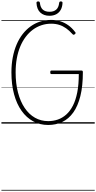

<svg xmlns="http://www.w3.org/2000/svg" viewBox="-20 -1732 1347 2690"><path d="M655 19Q540 19 445.5 -32Q351 -83 282.5 -179Q214 -275 177 -411.5Q140 -548 140 -718Q140 -831 159 -929Q178 -1027 213 -1109Q248 -1191 297.5 -1254.5Q347 -1318 409 -1362.5Q471 -1407 543.5 -1430Q616 -1453 697 -1453Q764 -1453 823.5 -1434.5Q883 -1416 935.5 -1379Q988 -1342 1032 -1284Q1041 -1275 1039.5 -1268.5Q1038 -1262 1029 -1253Q1018 -1245 1010.5 -1245Q1003 -1245 995 -1255Q951 -1304 905.5 -1336Q860 -1368 809 -1384Q758 -1400 697 -1400Q626 -1400 561 -1378.5Q496 -1357 440.5 -1316Q385 -1275 340 -1215.5Q295 -1156 263.5 -1080Q232 -1004 215.5 -913.5Q199 -823 199 -718Q199 -562 232 -436Q265 -310 325.5 -220Q386 -130 470 -82.5Q554 -35 655 -35Q726 -35 790 -57Q854 -79 908 -127Q962 -175 1001.5 -252Q1041 -329 1062.5 -438.5Q1084 -548 1084 -694H701Q693 -694 688.5 -699.5Q684 -705 684 -719Q684 -733 688.5 -738.5Q693 -744 701 -744H1119Q1131 -744 1136 -739Q1141 -734 1141 -721Q1141 -526 1106 -386Q1071 -246 1007 -156.5Q943 -67 853.5 -24Q764 19 655 19ZM673 -1511Q594 -1511 545 -1556Q496 -1601 491 -1692Q491 -1702 497 -1707Q503 -1712 516 -1712Q527 -1712 532 -1707Q537 -1702 539 -1692Q546 -1627 580 -1597Q614 -1567 674 -1567Q733 -1567 767.5 -1597Q802 -1627 809 -1692Q811 -1702 815.5 -1707Q820 -1712 831 -1712Q844 -1712 850 -1707Q856 -1702 856 -1692Q853 -1632 829.5 -1592Q806 -1552 766 -1531.5Q726 -1511 673 -1511ZM0 928H1307V938H0ZM0 -20H1307V0H0ZM0 -505H1307V-500H0ZM0 -1448H1307V-1438H0Z"/></svg>

Font: Playwrite ID Guides
Style: Regular
Weight: 400
Designer: Veronika Burian, José Scaglione
Foundry: TypeTogether
Version: Version 1.003